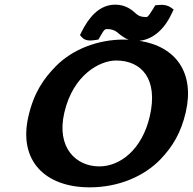

<svg xmlns="http://www.w3.org/2000/svg" viewBox="-20 -795 828 825"><path d="M579 -619.7C644.1 -626.4 691.4 -678.7 718.5 -738.1L726 -754.5L712.4 -763.8C701.3 -771.4 685.3 -775.4 666 -773.9L647.2 -772.4L637.8 -756.9C613 -716.1 612 -722 603.4 -722C588.5 -722 574.9 -726.7 566 -735C548.5 -751.2 521.2 -775 475.4 -775C404.2 -775 360 -717 330.4 -657.8L323.6 -644.2L332.5 -634.3C346.2 -619 369.1 -619.9 385.3 -622.4L402.9 -625.1L411.3 -639.8C429.7 -671.8 431.5 -670 443.3 -670C456.4 -670 472.7 -665.6 483.5 -656.5C496.4 -645.6 512 -632 533 -624.5C526.1 -624.8 519.1 -625 512 -625C401.7 -625 293.8 -584.4 221.8 -512.3C166.9 -456.7 125.7 -397.1 102.1 -295C57.8 -103.2 175.2 10 365.4 10C488.7 10 598.7 -36.7 670.5 -111.4C721.1 -164.7 757.6 -223.5 778.1 -312.4C817.1 -481 737.4 -595.3 579 -619.7ZM623.6 -295.3C590.6 -152 496 -80 406.6 -80C306.6 -80 221.6 -160.3 256.3 -310.7C294.3 -475.3 410.1 -535 478.8 -535C587.1 -535 661 -457.2 623.6 -295.3Z"/></svg>

Font: Linux Libertine Mono O 
Style: Mono Bold Oblique
Weight: 400
Italic angle: -13°
Designer: Philipp H. Poll
Foundry: Philipp H. Poll
Version: Version 5.1.7